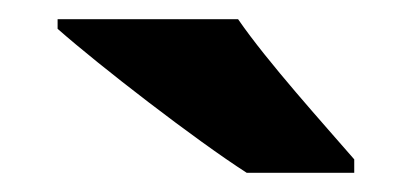

<svg xmlns="http://www.w3.org/2000/svg" viewBox="-20 -786 429 200"><path d="M228 -766H40V-756C83 -718 184 -640 237 -606H349V-620C317 -657 259 -721 228 -766Z"/></svg>

Font: Noto Sans Lao ExtraBold
Style: Regular
Weight: 800
Designer: Monotype Design Team
Foundry: Monotype Imaging Inc.
Version: Version 2.003